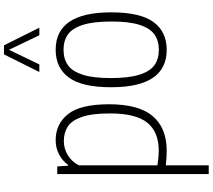

<svg xmlns="http://www.w3.org/2000/svg" viewBox="-72 -776 1068 964"><g transform="rotate(-90 462.0 -294.0)"><path d="M70 -540.5H108.5L112 -486H116Q135.5 -513.5 167.8 -531Q200 -548.5 240.5 -548.5Q321.5 -548.5 371 -486.5Q420.5 -424.5 420.5 -280.5Q420.5 -131.5 361 -61.2Q301.5 9 186.5 9Q154.5 9 114 4.5V220H70ZM374.5 -275.5Q374.5 -366 356.8 -417Q339 -468 308.5 -487.8Q278 -507.5 235.5 -507.5Q198.5 -507.5 165.2 -487.8Q132 -468 114 -432V-37.5Q128.5 -35 150 -33Q171.5 -31 188.5 -31Q281.5 -31 328 -88.5Q374.5 -146 374.5 -275.5Z M506 -270Q506 -416.5 554.8 -482.5Q603.5 -548.5 694 -548.5Q882 -548.5 882 -270Q882 -123.5 833.2 -57.2Q784.5 9 694 9Q506 9 506 -270ZM836 -268Q836 -359 819 -412Q802 -465 771 -487Q740 -509 694 -509Q648 -509 617 -487.2Q586 -465.5 569 -413.2Q552 -361 552 -272Q552 -181 569 -127.8Q586 -74.5 617 -52.5Q648 -30.5 694 -30.5Q739.5 -30.5 770.8 -52.5Q802 -74.5 819 -126.8Q836 -179 836 -268ZM805 -630.5H767L694 -783L620.5 -630.5H582.5L671 -808H716.5Z"/></g></svg>

Font: Encode Sans Condensed ExLight
Style: Regular
Weight: 275
Width: 3
Designer: Multiple Designers
Foundry: Impallari Type
Version: Version 2.000